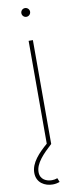

<svg xmlns="http://www.w3.org/2000/svg" viewBox="-102 -751 420 994"><g transform="rotate(-10 108.0 -254.0)"><path d="M90.8 208C104.5 208 116.2 205.6 127.9 201.2L119.6 180.2C110.8 183.6 101.6 185.5 90.8 185.5C63 185.5 29.3 172.4 29.3 132.3C29.3 86.4 71.8 43.5 119.1 0V-545.9H96.7V-5.4C51.3 34.2 6.8 79.1 6.8 132.3C6.8 185.1 50.3 208 90.8 208ZM107.4 -670.4C120.1 -670.4 130.4 -680.7 130.4 -693.4C130.4 -706.1 120.1 -716.3 107.4 -716.3C94.7 -716.3 84.5 -706.1 84.5 -693.4C84.5 -680.7 94.7 -670.4 107.4 -670.4Z"/></g></svg>

Font: Raveo Thin
Style: Regular
Weight: 100
Designer: Jakub Foglar, Rasmus Andersson (Inter)
Foundry: Jakubfoglar.com
Version: Version 1.100;Glyphs 3.2.3 (3260)